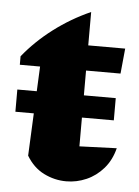

<svg xmlns="http://www.w3.org/2000/svg" viewBox="-48 -648 507 699"><g transform="rotate(5 205.5 -299.0)"><path d="M257 -610V-488H392L383 -396H257V-119L393 -124Q382 -80 355.5 -49.5Q329 -19 293.5 -3.5Q258 12 220 12Q177 12 138 -7.5Q99 -27 74 -69L89 -396H15V-427Q61 -484 123 -531Q185 -578 257 -610ZM13.8 -305.4H373.5V-224.2H13.8Z"/></g></svg>

Font: Piazzolla ExtraBold
Style: Regular
Weight: 800
Designer: Juan Pablo del Peral
Foundry: Huerta Tipografica
Version: Version 1.330